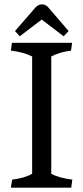

<svg xmlns="http://www.w3.org/2000/svg" viewBox="-20 -864 383 884"><path d="M128 -64V-604Q89 -624 30 -631L35 -667H312L307 -631Q253 -624 216 -604V-64Q249 -45 313 -37L308 0H30L36 -37Q94 -44 128 -64ZM142 -828Q156 -844 173 -844Q191 -844 204 -828L296 -721L273 -697L172 -774L71 -697L49 -721Z"/></svg>

Font: Caladea
Style: Regular
Weight: 400
Designer: Carolina Giovagnoli and Andres Torresi
Foundry: Carolina Giovagnoli & Andres Torresi
Version: Version 1.001